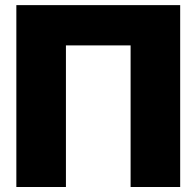

<svg xmlns="http://www.w3.org/2000/svg" viewBox="-20 -748 786 768"><path d="M700.7 -727.5V0H502.4V-566.4H243.7V0H45.4V-727.5Z"/></svg>

Font: Inter 17pt Black
Style: Regular
Weight: 900
Version: Version 4.001;git-66647c0bb